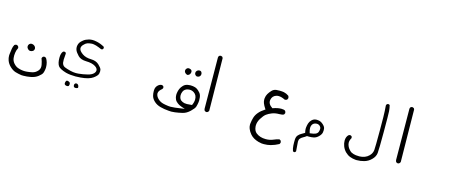

<svg xmlns="http://www.w3.org/2000/svg" viewBox="-45 -1018 4590 1937"><g transform="rotate(15 2250.0 -49.5)"><path d="M16.1 127.4Q16.1 150.9 24.4 175.3Q35.6 208 64.2 235.1Q92.8 262.2 122.6 271.5Q153.8 280.8 187 285.6Q196.3 286.1 208.5 286.1Q245.1 286.1 282.7 278.8Q328.1 270.5 358.4 246.6Q388.7 223.1 395.8 205.8Q402.8 188.5 406.2 161.6Q407.2 152.3 407.2 145.5Q407.2 92.3 381.8 52.7L368.2 46.4Q366.2 45.9 363.3 45.9Q354.5 45.9 347.2 52.2Q341.3 59.6 339.4 68.4Q351.1 98.6 357.4 132.8Q358.9 141.6 358.9 149.4Q358.9 177.2 340.3 196.8Q317.4 221.7 287.6 228.5Q259.8 234.9 231.9 237.3Q221.2 238.3 214.6 238.3Q208 238.3 199.7 238Q191.4 237.8 182.1 236.3Q172.9 234.9 167 233.6Q161.1 232.4 155.3 231Q133.3 225.1 121.6 218.3Q106 209.5 91.3 192.9Q70.3 168.9 66.9 139.2Q65.4 126.5 65.4 112.3Q65.4 98.1 67.9 83.5Q71.8 55.2 84.5 31.7Q85 30.8 85 29.3Q85 18.1 77.1 9.8L64.5 2.4Q64 2.4 63 2.4Q49.3 2.4 40 9.8Q28.3 30.3 24.9 53.7Q21 79.1 17.1 111.8Q16.1 119.6 16.1 127.4ZM246.6 6.8Q249 2 249.5 -2.2Q250 -6.3 250 -8.8Q250 -11.2 249 -14.6Q247.6 -24.4 238.3 -33.7Q228 -43.9 211.9 -46.4Q208.5 -46.9 205.6 -46.9Q192.4 -46.9 183.1 -37.6Q172.4 -26.9 172.4 -12.7Q172.4 2.4 183.8 13.9Q195.3 25.4 207.5 26.9Q225.1 26.9 236.8 18.6Q243.7 13.7 246.6 6.8Z M655.8 272Q658.7 272 661.9 272Q665 272 668.9 271Q675.8 269.5 678.2 263.7Q681.6 255.9 681.6 249.8Q681.6 243.7 680.2 238.3Q677.7 227.5 662.1 222.2Q654.3 219.7 649.4 219.7Q644 219.7 640.1 223.6Q633.8 230 631.8 244.1Q631.3 247.6 631.3 250.5Q631.3 259.3 636.2 264.2Q643.6 271 655.8 272ZM746.1 269Q760.3 269 769 263.7Q772.5 261.2 772.5 256.3Q772.5 247.1 768.6 238.3Q763.7 227.5 753.9 224.1Q748.5 222.7 745.8 222.7Q743.2 222.7 742.2 222.7Q736.3 223.6 731.4 228.5Q725.1 234.9 725.1 245.1Q725.1 257.8 731 263.2Q737.3 269 746.1 269ZM512.2 16.6Q512.2 72.3 530.8 100.1Q548.3 125.5 616.2 145.5Q661.1 156.7 717.3 156.7Q742.2 156.7 769.5 154.3Q856.9 147 897 118.2Q937 89.4 941.9 66.9Q944.8 54.2 944.8 43.9Q944.8 33.7 942.9 24.9Q938 6.8 907.5 -21.7Q877 -50.3 825.7 -51.3Q769 -52.2 733.9 -76.7Q698.7 -101.1 693.4 -123.5Q692.4 -127.9 692.4 -132.8Q692.4 -151.4 709 -168.9Q728 -189.9 745.1 -196.3Q762.2 -202.6 787.1 -204.6Q791.5 -205.1 794.9 -205.1Q798.3 -205.1 802.5 -204.8Q806.6 -204.6 813.5 -203.6Q835 -200.7 868.2 -187.5Q881.3 -182.1 894.5 -176.3Q897 -175.8 898.2 -175.8Q899.4 -175.8 900.9 -175.8Q902.3 -175.8 904.3 -176.3Q908.7 -177.2 912.6 -179.2L918.5 -189.9Q918.9 -191.9 918.9 -193.8Q918.9 -200.7 915 -206.5Q877.4 -228 835.9 -237.3Q809.1 -243.2 790.3 -243.2Q771.5 -243.2 753.4 -238.8Q719.2 -229.5 698.2 -212.9Q677.2 -196.3 667.2 -182.1Q657.2 -168 653.8 -146.5Q652.8 -139.6 652.8 -133.3Q652.8 -118.2 658.2 -103Q666.5 -81.1 696.3 -49.8Q725.1 -20 782.2 -19Q845.2 -18.1 879.9 4.4Q906.7 22 906.7 43.5Q906.7 52.7 902.1 61.5Q897.5 70.3 890.6 77.1Q872.1 95.7 833.5 105.5Q783.7 117.7 740.2 121.6Q728.5 122.6 721.2 122.6Q713.9 122.6 705.3 122.6Q696.8 122.6 682.6 120.6Q668.5 118.7 653.8 115.2Q611.8 104.5 590.8 95.2Q566.9 84 561 55.7Q559.1 44.4 559.1 23.9Q559.1 3.4 563 -32.2Q563.5 -35.2 563.5 -37.4Q563.5 -39.6 563 -42Q562.5 -46.4 560.1 -50.3L549.8 -55.2Q547.9 -55.7 545.9 -55.7Q538.1 -55.7 531.7 -51.8Q512.2 -31.2 512.2 16.6Z M1780.3 246.6Q1818.8 241.7 1857.9 232.2Q1897 222.7 1932.1 189Q1967.3 155.3 1973.6 135.7Q1980 115.7 1983.9 90.3Q1985.8 77.6 1985.8 68.8Q1985.8 50.8 1983.9 36.1Q1980.5 7.8 1965.3 -9.8Q1949.2 -28.8 1932.1 -40.5Q1915 -51.8 1888.2 -55.2Q1876 -57.1 1862.3 -57.1Q1848.6 -57.1 1833.5 -54.2Q1807.1 -49.8 1788.6 -30.8Q1770 -11.7 1761.2 8.8Q1752.4 29.3 1749 54.2Q1747.6 63.5 1747.6 69.3Q1747.6 87.4 1751.5 102.5Q1756.8 125 1772.2 140.1Q1787.6 155.3 1803.5 163.6Q1819.3 171.9 1837.4 177.7L1867.2 187L1835.9 191.9Q1756.8 204.1 1721.7 204.1Q1702.1 204.1 1667.5 197.8Q1657.2 195.8 1646.5 193.4Q1611.3 185.1 1586.9 160.6Q1564 138.2 1561 111.8Q1561 109.4 1561 106.9Q1561 80.6 1596.7 52.7L1603 41Q1603 40 1603 36.9Q1603 33.7 1601.8 29.3Q1600.6 24.9 1597.7 21.5L1585.9 15.1Q1583.5 14.6 1581.5 14.6Q1559.6 14.6 1540 34.2Q1520.5 53.7 1519 83Q1518.6 89.4 1518.6 95.2Q1518.6 121.1 1524.9 144.5Q1532.7 172.9 1559.6 197.8Q1586.4 222.7 1627.2 233.6Q1668 244.6 1712.4 247.6Q1712.4 247.6 1712.9 247.6Q1725.6 249.5 1742.4 249.5Q1759.3 249.5 1780.3 246.6ZM1927.7 130.9Q1893.1 134.8 1875.5 134.8Q1857.9 134.8 1848.6 132.8Q1826.7 127.9 1811.5 115.7Q1795.9 102.5 1792 76.7Q1791 70.8 1791 64.5Q1791 45.4 1799.8 25.4Q1812 -2.4 1847.2 -10.3Q1856.9 -12.2 1866.2 -12.2Q1889.6 -12.2 1910.2 1Q1943.8 22.9 1943.8 67.9Q1943.8 96.7 1929.7 127ZM1835.9 -190.4Q1835.9 -201.2 1828.9 -208.3Q1821.8 -215.3 1808.1 -217.8Q1804.2 -218.8 1800.8 -218.8Q1788.6 -218.8 1779.8 -209.5Q1770 -199.7 1770 -187Q1770 -170.9 1785.2 -158.7Q1793 -152.8 1801.3 -149.9Q1829.6 -153.8 1835 -182.6Q1835.9 -186.5 1835.9 -190.4ZM1939 -193.8Q1939 -203.6 1933.6 -213.4Q1926.8 -225.1 1910.6 -225.1Q1896 -225.1 1885.7 -214.8Q1875.5 -204.6 1875.5 -191.2Q1875.5 -177.7 1883.8 -169.7Q1892.1 -161.6 1900.9 -159.7Q1917.5 -159.7 1926.8 -168L1929.2 -169.9Q1939 -179.7 1939 -193.8Z M2081.1 161.6Q2082.5 162.1 2085.7 162.1Q2088.9 162.1 2093.8 160.4Q2098.6 158.7 2103.5 154.3L2110.8 141.6L2104 -404.8L2098.1 -417.5L2085 -423.3Q2083 -423.8 2081.1 -423.8Q2070.3 -423.8 2063 -417.5Q2057.1 -410.2 2056.2 -399.9L2060.1 131.8Q2060.1 145 2067.4 155.3Z M2790.5 -233.9Q2783.7 -235.4 2770.8 -236.6Q2757.8 -237.8 2747.1 -237.8Q2725.1 -237.8 2711.4 -236.3Q2683.1 -233.4 2663.8 -212.6Q2644.5 -191.9 2632.6 -171.4Q2620.6 -150.9 2617.7 -124Q2617.2 -118.2 2617.2 -112.3Q2617.2 -92.3 2624 -74.2Q2633.3 -50.3 2651.4 -23.4L2655.8 -17.6L2649.4 -13.2Q2614.3 8.8 2590.3 36.9Q2566.4 64.9 2557.4 95.7Q2548.3 126.5 2544.9 157.7Q2543.9 164.6 2543.9 171.4Q2543.9 193.4 2552.2 213.4Q2563 240.2 2584 264.6Q2614.7 300.3 2670.9 316.4Q2688 321.3 2706.1 323.7Q2717.8 324.7 2730 324.7Q2766.6 324.7 2799.8 315.9Q2842.8 304.2 2882.3 282.7L2889.2 269.5Q2889.6 267.6 2889.6 263.9Q2889.6 260.3 2888.2 254.9Q2886.7 249.5 2882.8 244.1L2870.1 237.3Q2840.8 242.7 2813 255.4Q2777.8 271 2734.9 271Q2673.3 271 2633.3 239.3Q2607.4 218.8 2603.5 175.3Q2603 170.4 2603 165Q2603 127.9 2625.5 90.8Q2650.9 49.8 2672.9 33.4Q2694.8 17.1 2727.1 4.4Q2759.3 -8.3 2801.3 -8.3Q2837.4 -8.3 2849.6 -17.6L2856.9 -31.2Q2857.4 -32.7 2857.4 -34.2Q2857.4 -47.4 2848.6 -57.1Q2836.4 -65.9 2808.6 -65.9Q2770.5 -65.9 2723.1 -48.8L2719.7 -47.4Q2705.6 -57.1 2697.3 -64.9Q2675.8 -86.4 2675.8 -112.3Q2675.8 -117.7 2676.8 -123Q2684.1 -165.5 2723.6 -178.7Q2735.4 -182.6 2749 -182.6Q2778.8 -182.6 2816.4 -163.6Q2816.9 -163.6 2820.6 -163.6Q2824.2 -163.6 2829.8 -165Q2835.4 -166.5 2840.8 -169.9L2848.1 -184.6Q2848.6 -186.5 2848.6 -188.5Q2848.6 -202.1 2840.8 -211.4Q2817.4 -228 2790.5 -233.9Z M3042 322.8Q3043.9 323.2 3045.2 323.2Q3046.4 323.2 3047.9 323Q3049.3 322.8 3051.3 322.3Q3054.7 321.3 3057.6 318.8L3063 309.1Q3060.1 252.9 3056.6 225.6Q3055.7 217.8 3055.7 210.9Q3055.7 190.4 3064.5 179.7Q3075.2 166 3093.3 156.5Q3111.3 147 3129.4 133.3Q3141.6 133.8 3150.9 133.8Q3177.2 133.8 3198.2 129.4Q3225.1 124 3248.3 100.8Q3271.5 77.6 3274.9 56.6Q3277.3 44.4 3277.3 33.9Q3277.3 23.4 3275.9 15.1Q3273.4 -3.4 3250.7 -24.2Q3228 -44.9 3205.1 -48.8Q3193.4 -51.3 3182.9 -51.3Q3172.4 -51.3 3163.1 -49.3Q3144.5 -44.9 3129.2 -28.8Q3113.8 -12.7 3106.9 8.3Q3100.1 29.8 3097.7 53.2Q3097.2 59.1 3097.2 64.9Q3097.2 82.5 3102.1 101.6L3103 106.9Q3084 119.6 3067.9 127.4Q3053.2 134.8 3037.6 151.4Q3022 168 3020.5 198.2Q3020 211.9 3020 228Q3020 244.1 3021 260.7Q3022.9 292 3032.2 317.9ZM3138.2 46.4Q3138.2 33.7 3142.1 22Q3146 10.3 3154.8 1.5Q3163.6 -7.3 3177.7 -10.7Q3186 -12.7 3193.4 -12.7Q3213.4 -12.7 3228 2Q3239.3 13.2 3239.3 28.3Q3239.3 43.9 3233.4 60.5Q3227.5 77.6 3207 86.9Q3187.5 94.7 3153.8 98.1L3147.9 98.6L3146.5 92.8Q3138.2 66.4 3138.2 46.4Z M3507.8 79.6Q3507.8 107.4 3518.6 135.7Q3530.8 168 3554.4 191.2Q3578.1 214.4 3605 224.6Q3632.3 234.9 3663.6 237.8Q3669.9 238.3 3675.8 238.3Q3716.8 238.3 3753.9 227.5Q3795.9 215.3 3827.1 183.1Q3858.4 151.9 3862.5 113.8Q3866.7 75.7 3866.7 -106.9Q3866.7 -289.6 3864.3 -323Q3861.8 -356.4 3854 -385.3L3843.8 -390.1Q3841.8 -390.6 3839.8 -390.6Q3830.6 -390.6 3824.7 -385.3Q3818.8 -378.9 3817.9 -370.1Q3818.8 -341.3 3821.8 -313.5Q3824.7 -284.7 3824.7 -111.3Q3824.7 62 3821.8 93.8Q3818.4 128.4 3791 155.8Q3772 174.8 3748.5 183.6Q3722.2 193.8 3695.8 194.3Q3692.4 194.3 3689 194.3Q3652.3 194.3 3629.4 187Q3619.6 184.1 3609.6 179Q3599.6 173.8 3590.6 164.8Q3581.5 155.8 3575.9 148.2Q3570.3 140.6 3566.9 134.5Q3563.5 128.4 3561 122.1Q3553.2 104 3553.2 87.4Q3553.2 64 3568.8 37.1Q3568.8 36.1 3568.8 35.6Q3568.8 24.9 3563.5 17.6L3551.8 12.2Q3549.8 11.7 3546.6 11.7Q3543.5 11.7 3538.8 13.2Q3534.2 14.6 3529.3 19Q3510.3 39.6 3508.3 70.8Q3507.8 75.2 3507.8 79.6Z M4081.1 161.6Q4082.5 162.1 4085.7 162.1Q4088.9 162.1 4093.8 160.4Q4098.6 158.7 4103.5 154.3L4110.8 141.6L4104 -404.8L4098.1 -417.5L4085 -423.3Q4083 -423.8 4081.1 -423.8Q4070.3 -423.8 4063 -417.5Q4057.1 -410.2 4056.2 -399.9L4060.1 131.8Q4060.1 145 4067.4 155.3Z"/></g></svg>

Font: Bakudai
Style: ExtraLight
Weight: 200
Version: Version 1.48